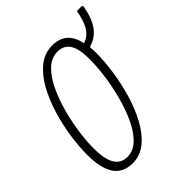

<svg xmlns="http://www.w3.org/2000/svg" viewBox="-217 -877 1004 1004"><g transform="rotate(-45 285.0 -375.0)"><path d="M171.9 9.8Q103.5 9.8 69.1 -39.3Q34.7 -88.4 34.7 -191.4Q34.7 -250.5 45.2 -321.8Q55.7 -393.1 77.1 -463.9Q98.6 -534.7 131.3 -593.8Q164.1 -652.8 208.7 -688.5Q253.4 -724.1 310.1 -724.1Q360.4 -724.1 392.1 -697.8Q423.8 -671.4 436 -614.7Q473.1 -626 495.1 -660.4Q517.1 -694.8 528.3 -759.8H566.4L570.3 -751.5Q557.1 -677.7 527.1 -635.7Q497.1 -593.8 443.4 -578.6Q443.8 -568.8 444.6 -557.6Q445.3 -546.4 445.3 -534.2Q445.3 -474.6 435.1 -402.1Q424.8 -329.6 403.8 -257.3Q382.8 -185.1 350.3 -124.5Q317.9 -64 273.4 -27.1Q229 9.8 171.9 9.8ZM175.8 -33.2Q221.2 -33.2 257.1 -68.6Q293 -104 319.3 -161.4Q345.7 -218.8 363.3 -286.1Q380.9 -353.5 389.4 -418.7Q397.9 -483.9 397.9 -533.7Q397.9 -611.3 375.5 -646.5Q353 -681.6 306.2 -681.6Q260.7 -681.6 224.6 -646.7Q188.5 -611.8 161.9 -555.4Q135.3 -499 117.4 -433.1Q99.6 -367.2 91.1 -303.7Q82.5 -240.2 82.5 -191.9Q82.5 -107.9 106.4 -70.6Q130.4 -33.2 175.8 -33.2Z"/></g></svg>

Font: Open Sans Condensed Light
Style: Italic
Weight: 300
Width: 3
Italic angle: -12°
Designer: Monotype Design Team
Foundry: Monotype Imaging Inc.
Version: Version 3.000; ttfautohint (v1.8.4)